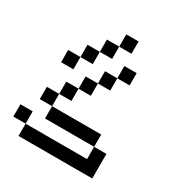

<svg xmlns="http://www.w3.org/2000/svg" viewBox="-150 -922 800 846"><g transform="rotate(30 250.0 -499.5)"><path d="M375 -625V-687.5H312.5V-625H250V-562.5H187.5V-500H125V-437.5H62.5V-375H125V-312.5H375V-250H62.5V-187.5H437.5Q437.5 -187.5 437.5 -312.5H375V-375H125V-437.5H187.5V-500H250V-562.5H312.5V-625ZM312.5 -750V-812.5H250V-750H187.5V-687.5H125V-625H62.5V-562.5H125V-625H187.5V-687.5H250V-750ZM62.5 -250V-312.5H0V-250Z"/></g></svg>

Font: UnifontExMono
Style: Regular
Weight: 500
Version: Version 15.0.06